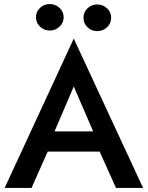

<svg xmlns="http://www.w3.org/2000/svg" viewBox="-20 -930 730 950"><path d="M158 -845Q158 -872 178 -891Q198 -910 226 -910Q254 -910 274.5 -891Q295 -872 295 -845Q295 -817 274.5 -798Q254 -779 226 -779Q198 -779 178 -798Q158 -817 158 -845ZM393 -842Q393 -870 413 -889Q433 -908 461 -908Q489 -908 509.5 -889Q530 -870 530 -842Q530 -814 509.5 -795Q489 -776 461 -776Q433 -776 413 -795Q393 -814 393 -842ZM554 0 473 -180H216L136 0H3L345 -739L688 0ZM345 -502 250 -280H441Z"/></svg>

Font: Jost* Medium
Style: Regular
Weight: 500
Version: Version 3.7